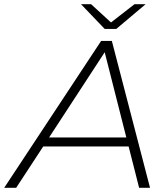

<svg xmlns="http://www.w3.org/2000/svg" viewBox="-67 -895 792 915"><path d="M546 -197H139L10 0H-47L415 -700H466L648 0H596ZM535 -240 432 -646 167 -240ZM627 -875 487 -757H432L319 -875H367L462 -788L574 -875Z"/></svg>

Font: Idrija
Style: Italic
Weight: 300
Italic angle: -11.3°
Designer: Julieta Ulanovsky
Foundry: Julieta Ulanovsky
Version: Version 7.200